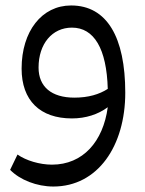

<svg xmlns="http://www.w3.org/2000/svg" viewBox="-20 -468 531 702"><path d="M44 97 17 153C53 190 115 214 175 214C338 214 438 65 438 -129C438 -332 371 -448 240 -448C133 -448 59 -354 59 -217C59 -101 126 -35 243 -35C294 -35 339 -50 374 -76C357 50 283 134 170 134C125 134 75 119 44 97ZM121 -221C121 -308 171 -367 243 -367C324 -367 370 -290 374 -143C343 -123 303 -111 252 -111C168 -111 121 -151 121 -221Z"/></svg>

Font: Wafeq
Style: Regular
Weight: 400
Designer: Rasmus Andersson & Azza Alameddine
Foundry: Google & TypeTogether
Version: Version 3.000;FEAKit 1.0